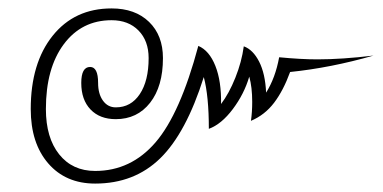

<svg xmlns="http://www.w3.org/2000/svg" viewBox="-20 -452 910 456"><path d="M734 -311Q792 -311 867 -320Q766 -291 669 -281Q653 -237 631 -208Q609 -179 576 -165Q579 -186 579 -210Q579 -245 572 -270Q560 -229 533 -193Q506 -157 476 -146Q476 -224 464 -269Q422 -136 360.5 -76Q299 -16 206 -16Q136 -16 94.5 -64Q53 -112 53 -193Q53 -302 105 -367Q157 -432 245 -432Q301 -432 334 -400Q367 -368 367 -314Q367 -247 336.5 -208Q306 -169 255 -169Q217 -169 195 -192Q173 -215 173 -255Q173 -293 194 -293Q213 -293 213 -255Q213 -229 224.5 -213Q236 -197 255 -197Q291 -197 312 -228.5Q333 -260 333 -314Q333 -355 309 -379.5Q285 -404 245 -404Q174 -404 131.5 -347Q89 -290 89 -193Q89 -125 120.5 -85.5Q152 -46 206 -46Q291 -46 349.5 -114Q408 -182 451 -343Q477 -332 491.5 -295.5Q506 -259 505 -205Q524 -230 539 -267.5Q554 -305 559 -342Q581 -334 595.5 -305.5Q610 -277 612 -232Q634 -267 643 -316Q695 -311 734 -311Z"/></svg>

Font: Srisakdi
Style: Regular
Weight: 400
Designer: Cadson Demak Co.,Ltd.
Foundry: Cadson Demak Co.,Ltd.
Version: Version 1.000